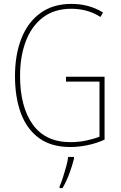

<svg xmlns="http://www.w3.org/2000/svg" viewBox="-20 -838 620 986"><path d="M319 -444H517V-121Q476 -102 429.5 -92.5Q383 -83 341 -83Q244 -83 181 -128.5Q118 -174 87.5 -256Q57 -338 57 -447Q57 -556 89.5 -639.5Q122 -723 187 -770.5Q252 -818 347 -818Q389 -818 429 -808Q469 -798 509 -774L496 -751Q457 -775 420 -784Q383 -793 347 -793Q259 -793 200.5 -748.5Q142 -704 112.5 -626Q83 -548 83 -448Q83 -290 148 -199Q213 -108 342 -108Q383 -108 421.5 -116Q460 -124 491 -136V-419H319ZM360 -23Q351 13 336 53.5Q321 94 301 128H286V119Q294 102 303 74Q312 46 320 17Q328 -12 330 -32H360Z"/></svg>

Font: Noto Sans Kannada UI Condensed Thin
Style: Regular
Weight: 100
Width: 3
Designer: Jelle Bosma - Monotype Design Team
Foundry: Monotype Imaging Inc.
Version: Version 2.005; ttfautohint (v1.8.4.7-5d5b)